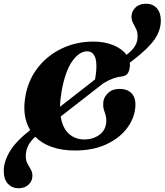

<svg xmlns="http://www.w3.org/2000/svg" viewBox="-61 -792 879 1025"><path d="M506.5 -144Q507 -163.5 502.5 -177.8Q498 -192 493.5 -206.8Q489 -221.5 490 -241.5Q490.5 -270 514.2 -293.8Q538 -317.5 579 -317.5Q616.5 -317.5 639.8 -295.5Q663 -273.5 662 -228.5Q659.5 -166.5 620.2 -111.8Q581 -57 509.2 -22.8Q437.5 11.5 339 11.5Q268 11.5 214.5 -7.8Q161 -27 127 -62Q97.5 -34 87 -9Q76.5 16 76.5 41.5Q76.5 64.5 85.2 80.8Q94 97 103 112Q112 127 112 147Q112 174 91.8 193.2Q71.5 212.5 40 213Q5 213.5 -18 189.8Q-41 166 -41 119.5Q-41 71 -9 17Q23 -37 100 -97.5Q54 -174 76 -286Q93 -371.5 144.5 -435.2Q196 -499 272 -534.5Q348 -570 437.5 -570Q499 -570 545.5 -550.2Q592 -530.5 614.5 -499Q647.5 -525 660.8 -548.2Q674 -571.5 673.5 -598Q673.5 -621 665.5 -637.8Q657.5 -654.5 649.2 -669.5Q641 -684.5 641 -703Q640.5 -729.5 661.2 -750.8Q682 -772 717.5 -772Q754 -772.5 775.8 -748.5Q797.5 -724.5 797.5 -683Q798 -630.5 763.8 -581.2Q729.5 -532 649.5 -471L631.5 -457Q633 -448.5 632.5 -439Q630.5 -415 621.2 -400.8Q612 -386.5 590 -384Q568.5 -382 544.2 -373.5Q520 -365 491 -347.5L263 -170Q273 -108 306.8 -77.8Q340.5 -47.5 389 -47.5Q436.5 -47.5 470.5 -73Q504.5 -98.5 506.5 -144ZM267.5 -302.5Q260 -259.5 259.5 -222L446.5 -368Q450.5 -391 453 -417Q456.5 -469.5 443.5 -493.8Q430.5 -518 404 -518Q362 -518 324.2 -464.5Q286.5 -411 267.5 -302.5Z"/></svg>

Font: Fraunces 72pt S050
Style: Bold Italic
Weight: 700
Italic angle: -16°
Version: Version 1.000; ttfautohint (v1.8.3)